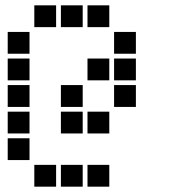

<svg xmlns="http://www.w3.org/2000/svg" viewBox="-20 -711 640 722"><path d="M110 -691Q109 -691 109 -691Q109 -691 109 -690V-610Q109 -609 109 -609Q109 -609 110 -609H190Q191 -609 191 -609Q191 -609 191 -610V-690Q191 -691 191 -691Q191 -691 190 -691ZM210 -691Q209 -691 209 -691Q209 -691 209 -690V-610Q209 -609 209 -609Q209 -609 210 -609H290Q291 -609 291 -609Q291 -609 291 -610V-690Q291 -691 291 -691Q291 -691 290 -691ZM310 -691Q309 -691 309 -691Q309 -691 309 -690V-610Q309 -609 309 -609Q309 -609 310 -609H390Q391 -609 391 -609Q391 -609 391 -610V-690Q391 -691 391 -691Q391 -691 390 -691ZM10 -591Q9 -591 9 -591Q9 -591 9 -590V-510Q9 -509 9 -509Q9 -509 10 -509H90Q91 -509 91 -509Q91 -509 91 -510V-590Q91 -591 91 -591Q91 -591 90 -591ZM410 -591Q409 -591 409 -591Q409 -591 409 -590V-510Q409 -509 409 -509Q409 -509 410 -509H490Q491 -509 491 -509Q491 -509 491 -510V-590Q491 -591 491 -591Q491 -591 490 -591ZM10 -491Q9 -491 9 -491Q9 -491 9 -490V-410Q9 -409 9 -409Q9 -409 10 -409H90Q91 -409 91 -409Q91 -409 91 -410V-490Q91 -491 91 -491Q91 -491 90 -491ZM310 -491Q309 -491 309 -491Q309 -491 309 -490V-410Q309 -409 309 -409Q309 -409 310 -409H390Q391 -409 391 -409Q391 -409 391 -410V-490Q391 -491 391 -491Q391 -491 390 -491ZM410 -491Q409 -491 409 -491Q409 -491 409 -490V-410Q409 -409 409 -409Q409 -409 410 -409H490Q491 -409 491 -409Q491 -409 491 -410V-490Q491 -491 491 -491Q491 -491 490 -491ZM10 -391Q9 -391 9 -391Q9 -391 9 -390V-310Q9 -309 9 -309Q9 -309 10 -309H90Q91 -309 91 -309Q91 -309 91 -310V-390Q91 -391 91 -391Q91 -391 90 -391ZM210 -391Q209 -391 209 -391Q209 -391 209 -390V-310Q209 -309 209 -309Q209 -309 210 -309H290Q291 -309 291 -309Q291 -309 291 -310V-390Q291 -391 291 -391Q291 -391 290 -391ZM410 -391Q409 -391 409 -391Q409 -391 409 -390V-310Q409 -309 409 -309Q409 -309 410 -309H490Q491 -309 491 -309Q491 -309 491 -310V-390Q491 -391 491 -391Q491 -391 490 -391ZM10 -291Q9 -291 9 -291Q9 -291 9 -290V-210Q9 -209 9 -209Q9 -209 10 -209H90Q91 -209 91 -209Q91 -209 91 -210V-290Q91 -291 91 -291Q91 -291 90 -291ZM210 -291Q209 -291 209 -291Q209 -291 209 -290V-210Q209 -209 209 -209Q209 -209 210 -209H290Q291 -209 291 -209Q291 -209 291 -210V-290Q291 -291 291 -291Q291 -291 290 -291ZM310 -291Q309 -291 309 -291Q309 -291 309 -290V-210Q309 -209 309 -209Q309 -209 310 -209H390Q391 -209 391 -209Q391 -209 391 -210V-290Q391 -291 391 -291Q391 -291 390 -291ZM10 -191Q9 -191 9 -191Q9 -191 9 -190V-110Q9 -109 9 -109Q9 -109 10 -109H90Q91 -109 91 -109Q91 -109 91 -110V-190Q91 -191 91 -191Q91 -191 90 -191ZM110 -91Q109 -91 109 -91Q109 -91 109 -90V-10Q109 -9 109 -9Q109 -9 110 -9H190Q191 -9 191 -9Q191 -9 191 -10V-90Q191 -91 191 -91Q191 -91 190 -91ZM210 -91Q209 -91 209 -91Q209 -91 209 -90V-10Q209 -9 209 -9Q209 -9 210 -9H290Q291 -9 291 -9Q291 -9 291 -10V-90Q291 -91 291 -91Q291 -91 290 -91ZM310 -91Q309 -91 309 -91Q309 -91 309 -90V-10Q309 -9 309 -9Q309 -9 310 -9H390Q391 -9 391 -9Q391 -9 391 -10V-90Q391 -91 391 -91Q391 -91 390 -91Z"/></svg>

Font: Doto Black ExtraBold
Style: Regular
Weight: 800
Monospace: yes
Version: Version 1.000